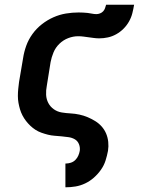

<svg xmlns="http://www.w3.org/2000/svg" viewBox="-20 -581 640 816"><path d="M258 215V114H260Q270 114 281 110.5Q292 107 300 99Q308 91 312.5 81Q317 71 319 60Q321 45 315.5 31.5Q310 18 298 11Q286 4 271.5 2Q257 0 242 -1.5Q227 -3 212.5 -4Q198 -5 184 -8.5Q170 -12 156 -17Q142 -22 130.5 -29.5Q119 -37 109 -46.5Q99 -56 90.5 -67Q82 -78 75.5 -90.5Q69 -103 65 -116.5Q61 -130 58.5 -144Q56 -158 56 -173Q56 -188 57.5 -203Q59 -218 61 -233L78 -333Q82 -360 91.5 -386.5Q101 -413 118 -436.5Q135 -460 158 -478Q181 -496 207 -507.5Q233 -519 260 -523.5Q287 -528 314 -528Q324 -528 333.5 -527.5Q343 -527 352.5 -526Q362 -525 371 -523Q380 -521 390 -521Q397 -521 405 -524Q413 -527 418.5 -533Q424 -539 426.5 -546.5Q429 -554 431 -561H550Q547 -543 542.5 -525Q538 -507 528.5 -490Q519 -473 505 -459Q491 -445 474 -435.5Q457 -426 438.5 -422Q420 -418 402 -418Q391 -418 379.5 -419.5Q368 -421 357 -422.5Q346 -424 335 -425.5Q324 -427 312 -427Q291 -427 270 -419Q249 -411 232.5 -395Q216 -379 207.5 -358.5Q199 -338 195 -317L179 -217Q175 -197 176 -178Q177 -159 185.5 -143Q194 -127 209 -116.5Q224 -106 242.5 -103Q261 -100 280 -99Q299 -98 317.5 -94Q336 -90 352.5 -83Q369 -76 384.5 -66.5Q400 -57 412 -43.5Q424 -30 431 -13.5Q438 3 440 22Q442 41 439 60Q435 81 428.5 101.5Q422 122 409 140.5Q396 159 379 174Q362 189 342 198.5Q322 208 301 211.5Q280 215 259 215Z"/></svg>

Font: Iosevka Etoile
Style: Bold Italic
Weight: 700
Italic angle: -9°
Designer: Belleve Invis
Foundry: Belleve Invis
Version: Version 28.1.0; ttfautohint (v1.8.4)